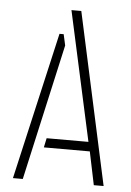

<svg xmlns="http://www.w3.org/2000/svg" viewBox="-51 -722 520 760"><g transform="rotate(5 209.5 -341.5)"><path d="M29.3 0 163.1 -585H179.7L189.5 -541L68.4 0ZM140.6 -131.8 148.4 -168.9H314.5L202.1 -682.6H241.2L389.6 0H350.6L323.2 -131.8Z"/></g></svg>

Font: Post No Bills Colombo
Style: Light
Weight: 400
Designer: Kosala Senevirathne, Siva Puranthara, Lasantha Premarathna, Tharique Azeez
Foundry: Mooniak
Version: Version 1.220 ; ttfautohint (v1.5)